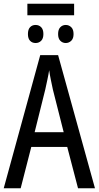

<svg xmlns="http://www.w3.org/2000/svg" viewBox="-20 -1011 530 1031"><path d="M399 0 341 -222H148L91 0H0L196 -715H292L490 0ZM322 -301 264 -530Q259 -553 253 -582.5Q247 -612 244 -634Q240 -608 234 -581Q228 -554 223 -530L166 -301ZM378 -991V-929H127V-991ZM171 -877Q189 -877 201 -865Q213 -853 213 -828Q213 -804 201 -792Q189 -780 171 -780Q153 -780 141.5 -792Q130 -804 130 -828Q130 -853 141.5 -865Q153 -877 171 -877ZM333 -877Q350 -877 362.5 -865Q375 -853 375 -828Q375 -804 362.5 -792Q350 -780 333 -780Q316 -780 304 -792Q292 -804 292 -828Q292 -853 304 -865Q316 -877 333 -877Z"/></svg>

Font: Avrile Sans Condensed
Style: Regular
Weight: 400
Width: 3
Designer: Monotype Design Team
Foundry: Monotype Imaging Inc.
Version: Version 2.001;September 10, 2019;FontCreator 11.5.0.2425 64-